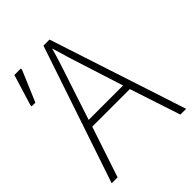

<svg xmlns="http://www.w3.org/2000/svg" viewBox="-202 -829 943 943"><g transform="rotate(-45 269.5 -357.5)"><path d="M498 0H538L304 -715H262L21 0H62L150 -264H411ZM10 -545H36L104 -706V-714H59L10 -554ZM309 -585 400 -300H161L255 -585C264 -614 274 -644 282 -675C292 -642 302 -611 309 -585Z"/></g></svg>

Font: Noto Sans SemiCondensed ExtraLight
Style: Regular
Weight: 200
Width: 4
Designer: Monotype Design Team
Foundry: Monotype Imaging Inc.
Version: Version 2.013